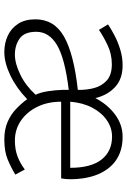

<svg xmlns="http://www.w3.org/2000/svg" viewBox="134 -722 600 909"><g transform="rotate(90 434.5 -267.0)"><path d="M226 13Q183 13 148 -3.5Q113 -20 92 -52.5Q71 -85 71 -134Q71 -223 152.5 -269.5Q234 -316 405 -335Q406 -375 396.5 -411.5Q387 -448 360.5 -472Q334 -496 284 -496Q235 -496 192.5 -475.5Q150 -455 121 -435L95 -478Q116 -492 146 -508Q176 -524 213 -535.5Q250 -547 289 -547Q353 -547 391.5 -511.5Q430 -476 444 -418Q474 -476 522 -511.5Q570 -547 627 -547Q691 -547 735.5 -517.5Q780 -488 804 -432Q828 -376 828 -298Q828 -288 827 -277.5Q826 -267 824 -256H461Q461 -192 485.5 -142.5Q510 -93 551.5 -65Q593 -37 645 -37Q687 -37 720 -49.5Q753 -62 782 -84L806 -39Q773 -19 735 -3Q697 13 639 13Q592 13 556.5 -2.5Q521 -18 495 -43Q469 -68 449 -95Q396 -44 336.5 -15.5Q277 13 226 13ZM238 -37Q280 -37 332.5 -62.5Q385 -88 428 -135Q417 -158 411.5 -193Q406 -228 405 -262V-292Q256 -274 193 -236.5Q130 -199 130 -138Q130 -82 162 -59.5Q194 -37 238 -37ZM461 -299H774Q774 -397 735 -447Q696 -497 626 -497Q585 -497 549 -472.5Q513 -448 489.5 -403.5Q466 -359 461 -299Z"/></g></svg>

Font: Noto Sans KR Thin Light
Style: Regular
Weight: 300
Version: Version 2.004-H2;hotconv 1.0.118;makeotfexe 2.5.65603